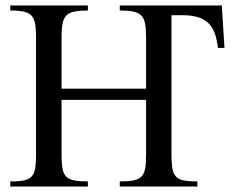

<svg xmlns="http://www.w3.org/2000/svg" viewBox="-20 -682 867 702"><path d="M776.9 -506.8Q772.9 -539.6 764.4 -562.3Q755.9 -585 740.2 -599.1Q724.6 -613.3 701.4 -619.9Q678.2 -626.5 645.5 -626.5H606.9V-117.7Q606.9 -86.9 609.9 -67.6Q612.8 -48.3 622.6 -37.4Q632.3 -26.4 651.1 -22.5Q669.9 -18.6 701.7 -18.6V0H418V-18.6Q449.7 -18.6 468.8 -22.5Q487.8 -26.4 497.8 -37.1Q507.8 -47.9 511 -67.1Q514.2 -86.4 514.2 -117.7V-316.9H205.1V-117.7Q205.1 -86.4 208.3 -67.1Q211.4 -47.9 221.4 -37.1Q231.4 -26.4 250.5 -22.5Q269.5 -18.6 301.3 -18.6V0H17.6V-18.6Q49.3 -18.6 67.9 -22.5Q86.4 -26.4 96.2 -37.4Q106 -48.3 108.9 -67.6Q111.8 -86.9 111.8 -117.7V-544.4Q111.8 -574.7 108.6 -594Q105.5 -613.3 95.7 -624.3Q85.9 -635.3 67.1 -639.4Q48.3 -643.6 17.6 -643.6V-662.1H301.3V-643.6Q270.5 -643.6 251.5 -639.6Q232.4 -635.7 222.2 -624.8Q211.9 -613.8 208.5 -594.5Q205.1 -575.2 205.1 -544.4V-357.9H514.2V-544.4Q514.2 -575.2 510.7 -594.5Q507.3 -613.8 497.1 -624.8Q486.8 -635.7 467.8 -639.6Q448.7 -643.6 418 -643.6V-662.1H791L800.8 -506.8Z"/></svg>

Font: Doulos SIL Compact
Style: Regular
Weight: 400
Designer: Walt Agee, Victor Gaultney, Peter Martin, Debbi Hosken
Foundry: SIL International
Version: Version 4.110; 2011; Maintenance release ; LnSpcTght